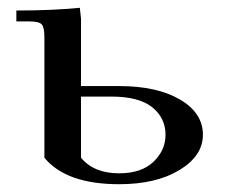

<svg xmlns="http://www.w3.org/2000/svg" viewBox="-20 -466 579 493"><path d="M22 -411V-439Q115 -439 185 -446L188 -418V-245H286Q383 -245 442 -210.5Q501 -176 501 -120Q501 -66 441 -29.5Q381 7 286 7Q150 7 94 -61V-371Q94 -396 87 -403.5Q80 -411 55 -411ZM188 -61Q221 -21 286 -21Q343 -21 374 -50.5Q405 -80 405 -120Q405 -163 371 -190.5Q337 -218 266 -218H188Z"/></svg>

Font: Dihjauti
Style: Bold
Weight: 700
Designer: T. Christopher White
Version: Version 3.0.0